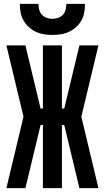

<svg xmlns="http://www.w3.org/2000/svg" viewBox="-20 -969 540 989"><path d="M13 0H111L189 -325H201V0H299V-325H311L389 0H487L399 -368L487 -735H389L311 -410H299V-735H201V-410H189L111 -735H13L101 -368ZM250 -789Q272 -789 294 -792.5Q316 -796 336 -805.5Q356 -815 372.5 -830Q389 -845 399.5 -864Q410 -883 414 -905Q418 -927 418 -949H322Q322 -934 318 -919Q314 -904 304 -893Q294 -882 279.5 -877Q265 -872 250 -872Q235 -872 220.5 -877Q206 -882 196 -893Q186 -904 182 -919Q178 -934 178 -949H82Q82 -927 86 -905Q90 -883 101 -864Q112 -845 128 -830Q144 -815 164 -805.5Q184 -796 206 -792.5Q228 -789 250 -789Z"/></svg>

Font: Iosevka SS09
Style: Bold
Weight: 700
Monospace: yes
Designer: Belleve Invis
Foundry: Belleve Invis
Version: Version 5.2.1; ttfautohint (v1.8.3)